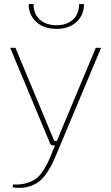

<svg xmlns="http://www.w3.org/2000/svg" viewBox="-20 -715 546 944"><path d="M369 -695H393Q393 -641 356 -607Q319 -573 258 -573Q196 -573 158.5 -607Q121 -641 121 -695H145Q145 -646 176 -618.5Q207 -591 258 -591Q308 -591 338.5 -618.5Q369 -646 369 -695ZM477 -480 256 47Q218 140 172 178Q115 218 42 206L44 192Q114 196 162 160Q201 125 235 38L250 0H240Q232 0 227 -8L30 -480H56L225 -74L247 -22H260L282 -76L451 -480Z"/></svg>

Font: Exo 2.0 Thin
Style: Regular
Weight: 250
Designer: Natanael Gama
Version: Version 1.001;PS 001.001;hotconv 1.0.70;makeotf.lib2.5.58329